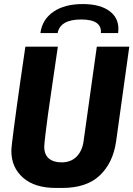

<svg xmlns="http://www.w3.org/2000/svg" viewBox="-20 -916 657 946"><path d="M255 10Q151 10 93.5 -40.5Q36 -91 36 -172Q36 -183 39 -209.5Q42 -236 47.5 -278Q53 -320 61 -379Q69 -438 80 -514.5Q91 -591 105 -686H265Q248 -569 236 -487.5Q224 -406 216.5 -352.5Q209 -299 205.5 -267.5Q202 -236 200 -219.5Q198 -203 198 -194Q198 -154 221 -135Q244 -116 283 -116Q330 -116 358 -145Q386 -174 392 -222L457 -686H617L552 -219Q537 -114 472 -52Q407 10 287 10ZM179 -753Q188 -820 243 -858Q298 -896 388 -896Q477 -896 524 -858Q571 -820 562 -753H477Q480 -786 456 -803Q432 -820 380 -820Q328 -820 299 -803Q270 -786 264 -753Z"/></svg>

Font: Chivo Mono
Style: Bold Italic
Weight: 700
Italic angle: -8.05°
Monospace: yes
Version: Version 1.008